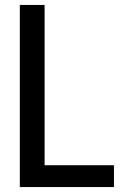

<svg xmlns="http://www.w3.org/2000/svg" viewBox="-20 -755 540 775"><path d="M60 0V-735H160V-88H440V0Z"/></svg>

Font: Iosevka Term Curly Semibold
Style: Regular
Weight: 600
Designer: Belleve Invis
Foundry: Belleve Invis
Version: Version 32.3.0